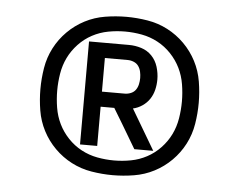

<svg xmlns="http://www.w3.org/2000/svg" viewBox="-40 -934 680 546"><g transform="rotate(5 300.0 -661.0)"><path d="M200 -514V-808H314Q332 -808 349.5 -802.5Q367 -797 379.5 -784Q392 -771 397.5 -753Q403 -735 403 -717Q403 -702 399.5 -687.5Q396 -673 388 -661Q380 -649 367.5 -640.5Q355 -632 341 -629L409 -514H355L314 -583L288 -626H249V-514ZM249 -669H314Q323 -669 331.5 -672.5Q340 -676 345 -683Q350 -690 352 -699Q354 -708 354 -717Q354 -726 352 -735Q350 -744 345 -751Q340 -758 331.5 -761.5Q323 -765 314 -765H249ZM300 -435Q270 -435 239.5 -440Q209 -445 182 -459Q155 -473 133.5 -494.5Q112 -516 98 -543Q84 -570 79 -600.5Q74 -631 74 -661Q74 -691 79 -721.5Q84 -752 98 -779Q112 -806 133.5 -827.5Q155 -849 182 -863Q209 -877 239.5 -882Q270 -887 300 -887Q330 -887 360.5 -882Q391 -877 418 -863Q445 -849 466.5 -827.5Q488 -806 502 -779Q516 -752 521 -721.5Q526 -691 526 -661Q526 -631 521 -600.5Q516 -570 502 -543Q488 -516 466.5 -494.5Q445 -473 418 -459Q391 -445 360.5 -440Q330 -435 300 -435ZM300 -477Q324 -477 348 -481.5Q372 -486 393.5 -497.5Q415 -509 432 -527Q449 -545 459.5 -566.5Q470 -588 474 -612.5Q478 -637 478 -661Q478 -685 474 -709.5Q470 -734 459.5 -755.5Q449 -777 432 -795Q415 -813 393.5 -824.5Q372 -836 348 -840.5Q324 -845 300 -845Q276 -845 252 -840.5Q228 -836 206.5 -824.5Q185 -813 168 -795Q151 -777 140.5 -755.5Q130 -734 126 -709.5Q122 -685 122 -661Q122 -637 126 -612.5Q130 -588 140.5 -566.5Q151 -545 168 -527Q185 -509 206.5 -497.5Q228 -486 252 -481.5Q276 -477 300 -477Z"/></g></svg>

Font: Iosevka Aile Medium
Style: Regular
Weight: 500
Designer: Belleve Invis
Foundry: Belleve Invis
Version: Version 27.3.5; ttfautohint (v1.8.4)